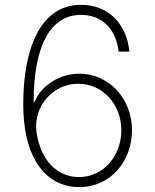

<svg xmlns="http://www.w3.org/2000/svg" viewBox="-20 -757 636 787"><path d="M303.6 9.9C433.9 10.7 521 -97.3 521 -223C521 -356.2 423.3 -454.9 305.4 -454.9C224.4 -454.9 150.2 -407.7 121.8 -339.5H117.9C117.9 -568.5 186.1 -696 312.1 -696C401.3 -696 456.3 -633.9 466.3 -545.5H510.3C499.6 -658.7 424.7 -737.2 312.1 -737.2C140.6 -737.2 75.3 -547.9 75.3 -331.3C75.3 -89.5 181.5 9.6 303.6 9.9ZM303.6 -31.2C213.1 -31.2 145.6 -101.6 129.6 -215.9C115.8 -321 196.4 -413.7 300.8 -413.7C400.6 -413.7 477.3 -329.9 477.3 -223C477.3 -117.5 403.4 -31.2 303.6 -31.2Z"/></svg>

Font: Karasuma Gothic
Style: Thin
Weight: 200
Designer: Rasmus Andersson / Ryoko Ishizuka
Foundry: rsms
Version: Version 1.00